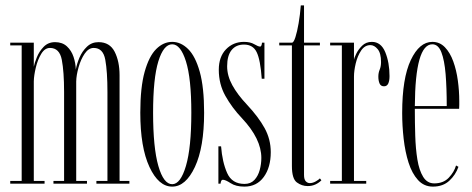

<svg xmlns="http://www.w3.org/2000/svg" viewBox="-20 -682 1754 713"><path d="M18 0V-10H60.5V-513.5H18V-523.5H105.5V-434Q108 -447.5 116.8 -469.2Q125.5 -491 142.2 -508.2Q159 -525.5 184.5 -525.5Q211.5 -525.5 228.5 -509.8Q245.5 -494 253.2 -470.5Q261 -447 261.5 -423.5Q265 -444 275 -467.8Q285 -491.5 302.8 -508.5Q320.5 -525.5 346 -525.5Q387.5 -525.5 405.8 -489.8Q424 -454 424 -402.5V-10H460.5V0H338V-10H379V-340Q379 -416 371 -460Q363 -504 328 -504Q309 -504 294.5 -482.8Q280 -461.5 271.8 -432.2Q263.5 -403 263 -379.5V-10H303V0H178.5V-10H218V-340Q218 -416 209.5 -460Q201 -504 165.5 -504Q146.5 -504 133.2 -482.2Q120 -460.5 113 -431.2Q106 -402 105.5 -380V-10H145.5V0Z M619.5 11Q569 11 535 -62Q501 -135 501 -263.5Q501 -357.5 517.2 -415.5Q533.5 -473.5 560.2 -500Q587 -526.5 619.5 -526.5Q651.5 -526.5 678.5 -500Q705.5 -473.5 721.8 -415.5Q738 -357.5 738 -263.5Q738 -135 703.8 -62Q669.5 11 619.5 11ZM619.5 2Q650.5 2 670.5 -65.8Q690.5 -133.5 690.5 -263.5Q690.5 -391 670.5 -454.2Q650.5 -517.5 619.5 -517.5Q587.5 -517.5 568 -454.2Q548.5 -391 548.5 -263.5Q548.5 -133.5 568 -65.8Q587.5 2 619.5 2Z M887.5 11Q856 11 836.5 -1.8Q817 -14.5 807.5 -14.5Q800.5 -14.5 799 0H791V-138.5H801Q805.5 -80 823.5 -39.5Q841.5 1 888 1Q911 1 924.8 -13.8Q938.5 -28.5 944.5 -50.8Q950.5 -73 950.5 -95.5Q950.5 -166.5 878.5 -243Q841.5 -282 817 -325.8Q792.5 -369.5 792.5 -423Q792.5 -471 819.2 -498.8Q846 -526.5 886 -526.5Q909.5 -526.5 924.2 -517.8Q939 -509 946 -509Q951.5 -509 953 -523.5H962V-389.5H952Q947 -460 933.2 -488.2Q919.5 -516.5 886 -516.5Q856.5 -516.5 840 -496Q823.5 -475.5 823.5 -436Q823.5 -400.5 842.8 -365.5Q862 -330.5 897 -293.5Q940 -247.5 962.8 -206Q985.5 -164.5 985.5 -117Q985.5 -60.5 959.5 -24.8Q933.5 11 887.5 11Z M1122.5 9Q1101 9 1082.5 -4.5Q1064 -18 1064 -65.5V-513.5H1017V-523.5H1064Q1070.5 -523.5 1077 -543.8Q1083.5 -564 1089 -596Q1094.5 -628 1097 -662H1109V-523.5H1168V-513.5H1109V-32.5Q1109 -15.5 1115.5 -8.8Q1122 -2 1130.5 -2Q1141.5 -2 1152.8 -8.5Q1164 -15 1168 -19.5L1173.5 -12.5Q1165 -3.5 1151.8 2.8Q1138.5 9 1122.5 9Z M1206 0V-10H1249.5V-513.5H1206V-523.5H1294.5V-460.5Q1295 -465.5 1302.5 -481.5Q1310 -497.5 1324.5 -512Q1339 -526.5 1361 -526.5Q1395 -526.5 1410.8 -488Q1426.5 -449.5 1426.5 -399.5Q1426.5 -382 1421.8 -371.8Q1417 -361.5 1406 -361.5Q1394 -361.5 1389.5 -372Q1385 -382.5 1385 -397.5Q1385 -411.5 1390 -423.5Q1395 -435.5 1395 -451.5Q1395 -484.5 1382.5 -499.5Q1370 -514.5 1355.5 -514.5Q1334.5 -514.5 1321 -494.2Q1307.5 -474 1301 -446.5Q1294.5 -419 1294.5 -397.5V-10H1340V0Z M1587.5 11Q1554.5 11 1532.2 -13.5Q1510 -38 1497.2 -78Q1484.5 -118 1479 -166.5Q1473.5 -215 1473.5 -262.5Q1473.5 -391.5 1505.5 -459Q1537.5 -526.5 1585.5 -526.5Q1613 -526.5 1632.2 -506.5Q1651.5 -486.5 1663.2 -454Q1675 -421.5 1680.2 -383Q1685.5 -344.5 1685.5 -307Q1685.5 -299.5 1685.5 -292.2Q1685.5 -285 1685 -278H1520.5V-275.5Q1520.5 -227 1522 -178.2Q1523.5 -129.5 1530 -89.5Q1536.5 -49.5 1551.5 -25.2Q1566.5 -1 1592.5 -1Q1626.5 -1 1646.5 -22Q1666.5 -43 1673.5 -67.5L1682.5 -62.5Q1672 -32.5 1648.5 -10.8Q1625 11 1587.5 11ZM1585.5 -517.5Q1522 -517.5 1520.5 -288H1639Q1639 -355 1634.8 -406.8Q1630.5 -458.5 1619 -488Q1607.5 -517.5 1585.5 -517.5Z"/></svg>

Font: Imbue 100pt ExtraLight
Style: Regular
Weight: 200
Designer: Tyler Finck
Foundry: Etcetera Type Company
Version: Version 1.102; ttfautohint (v1.8.3)